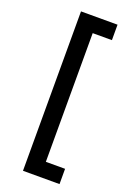

<svg xmlns="http://www.w3.org/2000/svg" viewBox="-170 -816 702 1027"><g transform="rotate(20 181.0 -302.5)"><path d="M311.5 -755.9V-668H202.1V64.5H311.5V151.4H103.5V-755.9Z"/></g></svg>

Font: Josefin Sans CFJ
Style: Regular
Weight: 400
Designer: Santiago Orozco
Foundry: Typemade
Version: Version 2.000